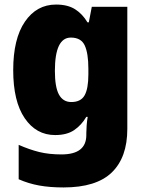

<svg xmlns="http://www.w3.org/2000/svg" viewBox="-20 -583 639 843"><path d="M226 -563Q277 -563 309.5 -542.5Q342 -522 364 -485H370L383 -553H539V-17Q539 108 471 174Q403 240 259 240Q199 240 152 231.5Q105 223 62 204V53Q110 74 152.5 84.5Q195 95 250 95Q359 95 359 10V1Q359 -13 360.5 -32.5Q362 -52 365 -70H359Q338 -34 306 -12Q274 10 222 10Q139 10 88.5 -64Q38 -138 38 -275Q38 -413 89.5 -488Q141 -563 226 -563ZM291 -418Q221 -418 221 -272Q221 -200 239 -167.5Q257 -135 293 -135Q335 -135 351.5 -164.5Q368 -194 368 -256V-281Q368 -349 352 -383.5Q336 -418 291 -418Z"/></svg>

Font: Noto Sans Myanmar UI SemiCondensed Black
Style: Regular
Weight: 900
Width: 4
Designer: Monotype Design Team
Foundry: Monotype Imaging Inc.
Version: Version 2.103; ttfautohint (v1.8.4.7-5d5b)